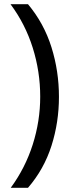

<svg xmlns="http://www.w3.org/2000/svg" viewBox="-20 -734 340 912"><path d="M260 -274Q260 -153 224.5 -41.5Q189 70 113 158H31Q100 64 135.5 -47.5Q171 -159 171 -275Q171 -394 135.5 -507Q100 -620 30 -714H113Q189 -623 224.5 -509.5Q260 -396 260 -274Z"/></svg>

Font: Noto Sans Khmer SemiCondensed
Style: Regular
Weight: 400
Width: 4
Designer: Danh Hong and the Monotype Design Team
Foundry: Monotype Imaging Inc.
Version: Version 2.004; ttfautohint (v1.8.4.7-5d5b)